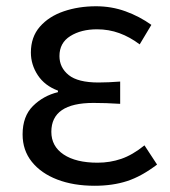

<svg xmlns="http://www.w3.org/2000/svg" viewBox="-20 -577 541 610"><path d="M280.8 13.2Q213.4 13.2 161.9 -6.6Q110.4 -26.4 81.1 -63Q51.8 -99.6 51.8 -149.9Q51.8 -207.5 84.7 -240.2Q117.7 -272.9 164.1 -284.2V-289.1Q122.1 -304.7 100.1 -338.1Q78.1 -371.6 78.1 -410.2Q78.1 -459.5 106.7 -492.2Q135.3 -524.9 182.4 -541Q229.5 -557.1 285.2 -557.1Q334.5 -557.1 378.9 -541Q423.3 -524.9 460.9 -498L423.8 -436Q392.6 -459.5 359.1 -471.7Q325.7 -483.9 288.1 -483.9Q237.8 -483.9 203.4 -462.4Q168.9 -440.9 168.9 -398.9Q168.9 -362.3 198.2 -338.6Q227.5 -314.9 293 -314.9Q309.6 -314.9 325.7 -315.7Q341.8 -316.4 361.8 -317.9V-247.1Q337.9 -248.5 317.6 -249.3Q297.4 -250 276.9 -250Q143.1 -250 143.1 -158.2Q143.1 -112.3 182.1 -86.2Q221.2 -60.1 290 -60.1Q329.6 -60.1 365.2 -72.3Q400.9 -84.5 439 -115.2L479 -54.2Q429.7 -16.6 383.8 -1.7Q337.9 13.2 280.8 13.2Z"/></svg>

Font: Source Han Sans CN
Style: Regular
Weight: 400
Designer: Ryoko NISHIZUKA  (kana, bopomofo & ideographs); Paul D. Hunt (Latin, Greek & Cyrillic); Sandoll Communications , Soo-you
Foundry: Adobe
Version: Version 2.004;hotconv 1.0.118;makeotfexe 2.5.65603